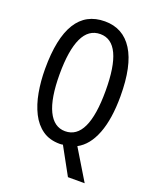

<svg xmlns="http://www.w3.org/2000/svg" viewBox="-162 -817 874 1079"><g transform="rotate(20 275.0 -277.0)"><path d="M501 -358Q501 -222 467 -134Q433 -46 369 -12L479 170H379L290 8Q282 10 271 10Q210 10 168 -19.5Q126 -49 100 -100.5Q74 -152 62 -218.5Q50 -285 50 -359Q50 -724 276 -724Q385 -724 443 -632Q501 -540 501 -358ZM137 -358Q137 -214 172.5 -140.5Q208 -67 275 -67Q412 -67 412 -358Q412 -648 276 -648Q206 -648 171.5 -574.5Q137 -501 137 -358Z"/></g></svg>

Font: Noto Sans Bengali UI ExtraCondensed
Style: Regular
Weight: 400
Width: 2
Designer: Jelle Bosma - Monotype Design Team
Foundry: Monotype Imaging Inc.
Version: Version 2.003; ttfautohint (v1.8.4.7-5d5b)